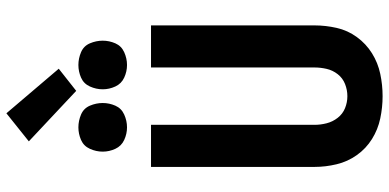

<svg xmlns="http://www.w3.org/2000/svg" viewBox="-336 -904 1247 616"><g transform="rotate(-90 288.0 -595.5)"><path d="M288 8Q324 8 359.5 0.5Q395 -7 425.5 -26Q456 -45 477.5 -74.5Q499 -104 507 -139.5Q515 -175 515 -210V-735H380V-210Q380 -191 375.5 -171.5Q371 -152 358.5 -136Q346 -120 327 -112.5Q308 -105 288 -105Q268 -105 249.5 -112.5Q231 -120 218.5 -136Q206 -152 201 -171.5Q196 -191 196 -210V-735H61V-210Q61 -175 69.5 -139.5Q78 -104 99 -74.5Q120 -45 150.5 -26Q181 -7 216.5 0.5Q252 8 288 8ZM388 -812Q409 -812 429 -821Q449 -830 457.5 -849.5Q466 -869 466 -890Q466 -911 457.5 -931Q449 -951 429 -959.5Q409 -968 388 -968Q367 -968 347.5 -959.5Q328 -951 319 -931Q310 -911 310 -890Q310 -869 319 -849.5Q328 -830 347.5 -821Q367 -812 388 -812ZM188 -812Q209 -812 229 -821Q249 -830 257.5 -849.5Q266 -869 266 -890Q266 -911 257.5 -931Q249 -951 229 -959.5Q209 -968 188 -968Q167 -968 147.5 -959.5Q128 -951 119 -931Q110 -911 110 -890Q110 -869 119 -849.5Q128 -830 147.5 -821Q167 -812 188 -812ZM305 -975 376 -1031 233 -1199 143 -1127Z"/></g></svg>

Font: Iosevka Sparkle Extrabold
Style: Regular
Weight: 800
Designer: Belleve Invis
Foundry: Belleve Invis
Version: Version 4.5.0; ttfautohint (v1.8.3)